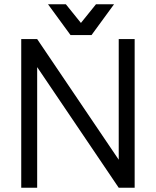

<svg xmlns="http://www.w3.org/2000/svg" viewBox="-20 -884 734 904"><path d="M539 0 80 -679V-700H155L614 -21V0ZM80 0V-700H155V0ZM539 0V-700H614V0ZM206 -864H290L361 -776L432 -864H517L411 -719H312Z"/></svg>

Font: Fustat
Style: Regular
Weight: 400
Designer: Mohamed Gaber, Khaled Hosny, Laura Garcia Mut
Foundry: Kief Type Foundry, Alif Type Foundry, Hard Type Foundry
Version: Version 1.007